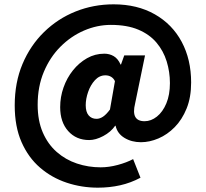

<svg xmlns="http://www.w3.org/2000/svg" viewBox="-20 -693 952 887"><path d="M432 174Q357 174 288 151Q219 128 165 81.5Q111 35 79.5 -36.5Q48 -108 48 -206Q48 -312 84 -397.5Q120 -483 183.5 -545Q247 -607 329.5 -640Q412 -673 505 -673Q614 -673 695 -627Q776 -581 819.5 -499.5Q863 -418 863 -312Q863 -243 842 -191.5Q821 -140 787 -105.5Q753 -71 712 -53.5Q671 -36 631 -36Q588 -36 555 -56Q522 -76 514 -112H512Q492 -83 457 -64.5Q422 -46 392 -46Q332 -46 295 -87.5Q258 -129 258 -198Q258 -245 273.5 -289Q289 -333 317 -368Q345 -403 382 -424Q419 -445 462 -445Q486 -445 505.5 -433.5Q525 -422 537 -395H539L554 -437H650L604 -214Q584 -133 648 -133Q678 -133 705 -154.5Q732 -176 748.5 -215.5Q765 -255 765 -309Q765 -361 750 -409.5Q735 -458 703 -496Q671 -534 619 -556Q567 -578 492 -578Q429 -578 368.5 -552Q308 -526 259.5 -477.5Q211 -429 182.5 -361Q154 -293 154 -209Q154 -136 177.5 -81.5Q201 -27 242 9Q283 45 335.5 62.5Q388 80 445 80Q483 80 524 69Q565 58 595 42L629 128Q584 152 535 163Q486 174 432 174ZM426 -144Q441 -144 456 -154Q471 -164 488 -187L511 -318Q505 -331 493.5 -338Q482 -345 467 -345Q439 -345 418.5 -322.5Q398 -300 387 -268Q376 -236 376 -207Q376 -176 389.5 -160Q403 -144 426 -144Z"/></svg>

Font: Mada ExtraBold
Style: Regular
Weight: 800
Designer: Khaled Hosny
Version: Version 1.5